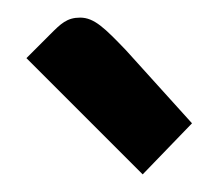

<svg xmlns="http://www.w3.org/2000/svg" viewBox="-20 -752 253 218"><path d="M10 -686 142 -554 198 -612 123 -695C99 -720 87 -732 71 -732C56 -732 49 -725 37 -713Z"/></svg>

Font: Economica
Style: Bold
Weight: 700
Designer: Vicente Lamonaca
Foundry: Vicente Lamonaca
Version: Version 1.100